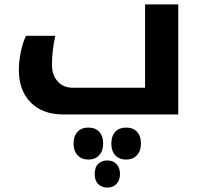

<svg xmlns="http://www.w3.org/2000/svg" viewBox="-20 -515 907 864"><path d="M264.2 0Q171.9 0 118.4 -53.7Q64.9 -107.4 64.9 -201.2Q64.9 -238.8 73.7 -281.5Q82.5 -324.2 97.2 -354H229Q213.9 -289.1 213.9 -223.1Q213.9 -176.8 239.7 -148.4Q265.6 -120.1 308.1 -120.1H632.8V-495.1H782.2V0ZM462.9 329.1Q439 329.1 422.6 314Q406.2 298.8 406.2 268.1Q406.2 236.3 422.6 221.7Q439 207 462.9 207Q489.3 207 504.6 223.9Q520 240.7 520 268.1Q520 295.4 504.6 312.3Q489.3 329.1 462.9 329.1ZM377.9 203.1Q347.2 203.1 329.1 183.6Q311 164.1 311 130.9Q311 97.7 328.6 78.4Q346.2 59.1 377.9 59.1Q409.2 59.1 426.8 78.4Q444.3 97.7 444.3 130.9Q444.3 164.6 426 183.8Q407.7 203.1 377.9 203.1ZM548.3 203.1Q517.1 203.1 499 184.1Q481 165 481 130.9Q481 97.7 498.5 78.4Q516.1 59.1 548.3 59.1Q578.6 59.1 596.4 78.1Q614.3 97.2 614.3 130.9Q614.3 164.6 595.9 183.8Q577.6 203.1 548.3 203.1Z"/></svg>

Font: Noto Sans Kufi Arabic
Style: Bold
Weight: 700
Designer: Monotype Design team
Foundry: Monotype Imaging Inc.
Version: Version 1.02